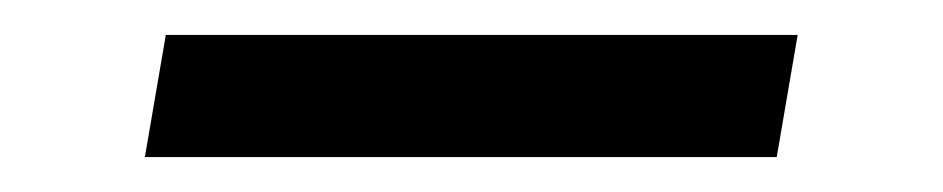

<svg xmlns="http://www.w3.org/2000/svg" viewBox="-20 -395 540 110"><path d="M63 -305 75 -375H437L425 -305Z"/></svg>

Font: Iosevka Curly Slab Oblique
Style: Regular
Weight: 400
Italic angle: -9°
Monospace: yes
Designer: Belleve Invis
Foundry: Belleve Invis
Version: Version 11.1.0; ttfautohint (v1.8.3)